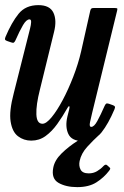

<svg xmlns="http://www.w3.org/2000/svg" viewBox="-28 -552 494 768"><path d="M-6 -404.5Q18.5 -462.5 46.5 -497Q74.5 -531.5 125.5 -531.5Q171.5 -531.5 185.8 -501Q200 -470.5 188 -423.5L131.5 -193Q116 -132 117.5 -94.5Q119 -57 142 -57Q157 -57 178.5 -83Q200 -109 222.8 -151.8Q245.5 -194.5 265.2 -245.5Q285 -296.5 296.5 -346.5L333 -509Q334.5 -515 337 -517.5Q339.5 -520 347 -520H429Q438.5 -520 440.5 -518.5Q442.5 -517 440.5 -509.5L340.5 -100Q336.5 -83 332.2 -63.8Q328 -44.5 337 -44.5Q348.5 -44.5 361.2 -67.8Q374 -91 390.5 -128.5Q393.5 -135 396.5 -137.2Q399.5 -139.5 407.5 -137L423 -131.5Q430 -129 431.5 -125.8Q433 -122.5 430 -115Q405.5 -57 378.2 -22.5Q351 12 301 12Q258.5 12 245.2 -16.5Q232 -45 241.5 -85.5L249 -115.5Q251.5 -126 248.8 -127Q246 -128 242 -120.5Q222.5 -86 201 -56Q179.5 -26 154.2 -7.8Q129 10.5 97 10.5Q67 10.5 44 -7Q21 -24.5 14.5 -65.8Q8 -107 27 -179L87.5 -419Q89 -425.5 92.5 -439Q96 -452.5 96.5 -463.5Q97 -474.5 90 -474.5Q77.5 -474.5 64 -451.5Q50.5 -428.5 33.5 -390Q30.5 -384 27.5 -381.8Q24.5 -379.5 16.5 -382.5L0.5 -388Q-6.5 -390.5 -7.8 -393.8Q-9 -397 -6 -404.5ZM281 196.5Q236 196.5 206.2 179.5Q176.5 162.5 185 119Q190.5 89 218.2 61.8Q246 34.5 282.5 11.2Q319 -12 349.5 -30Q370 -42.5 376 -33Q382.5 -24.5 366.5 -10.5Q345 9 321 35.2Q297 61.5 290.5 92Q286.5 111 294.2 126.2Q302 141.5 327 141.5Q345.5 141.5 360.2 132.8Q375 124 385.5 112.5Q394.5 103 400.5 109L409.5 117Q413.5 120.5 413 123Q412.5 125.5 408.5 131Q387.5 158.5 357.5 177.5Q327.5 196.5 281 196.5Z"/></svg>

Font: Besley* Condensed Medium
Style: Italic
Weight: 500
Width: 3
Italic angle: -13°
Designer: Owen Earl
Foundry: indestructible type*
Version: Version 3.000; ttfautohint (v1.8.3)